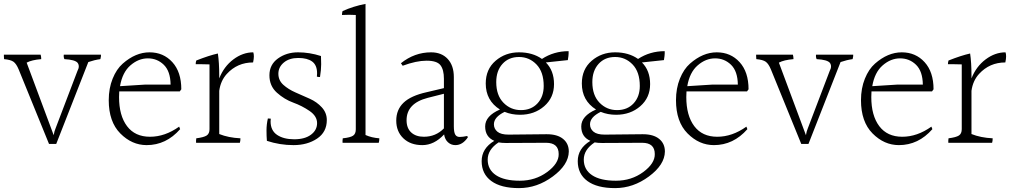

<svg xmlns="http://www.w3.org/2000/svg" viewBox="-25 -784 5199 987"><path d="M-4 -480Q-5 -489 -5 -494.5Q-5 -500 -5 -503H184Q187 -492 187 -480Q138 -476 112 -462L251 -89Q254 -109 261 -125L373 -419Q380 -432 380 -442.5Q380 -453 374 -461Q361 -477 306 -480Q301 -491 303 -503H494Q495 -496 491 -480Q461 -476 429 -465L264 -44H227L71 -427Q59 -456 44.5 -466.5Q30 -477 -4 -480Z M592 -341 719 -349H852Q851 -418 817 -451Q783 -484 735 -484Q687 -484 645.5 -448Q604 -412 592 -341ZM587 -285Q587 -190 628 -135.5Q669 -81 746 -81Q823 -81 896 -133L901 -120Q829 -38 729 -38Q653 -38 593.5 -98Q534 -158 534 -269Q534 -330 554 -379.5Q574 -429 606 -457Q672 -515 743.5 -515Q815 -515 861 -464.5Q907 -414 907 -325Q901 -316 899 -314H588Q587 -305 587 -285Z M1102 -394V-381Q1126 -442 1174.5 -478.5Q1223 -515 1277 -515Q1280 -507 1280 -494Q1280 -481 1276 -463Q1195 -463 1141 -404Q1109 -369 1102 -317V-95Q1149 -76 1211 -73Q1211 -59 1208 -50H983Q982 -59 984 -73Q1023 -78 1037.5 -87.5Q1052 -97 1052 -120V-453Q1023 -454 1006.5 -454Q990 -454 981 -454Q981 -464 984 -473Q1050 -499 1095 -509Q1102 -463 1102 -394Z M1625 -496Q1626 -481 1626 -453.5Q1626 -426 1620 -388Q1610 -388 1604 -390Q1605 -399 1605 -407Q1605 -449 1580 -467.5Q1555 -486 1508.5 -486Q1462 -486 1434 -462.5Q1406 -439 1406 -405Q1406 -371 1431.5 -348Q1457 -325 1493.5 -309Q1530 -293 1567 -276.5Q1604 -260 1629.5 -232Q1655 -204 1655 -167Q1655 -105 1605 -71.5Q1555 -38 1484 -38Q1413 -38 1347 -60Q1345 -84 1345 -114Q1345 -144 1352 -175Q1362 -175 1367 -174Q1366 -167 1366 -160Q1366 -113 1399.5 -90.5Q1433 -68 1487.5 -68Q1542 -68 1573.5 -91.5Q1605 -115 1605 -151Q1605 -187 1566.5 -213.5Q1528 -240 1482.5 -256.5Q1437 -273 1398.5 -307.5Q1360 -342 1360 -397Q1360 -452 1404 -483.5Q1448 -515 1507 -515Q1566 -515 1625 -496Z M1804 -119V-707Q1787 -708 1769.5 -708Q1752 -708 1733 -707Q1733 -718 1736 -727Q1791 -752 1854 -764V-90Q1885 -76 1925 -73Q1925 -59 1922 -50H1736Q1735 -59 1737 -73Q1776 -77 1790 -86.5Q1804 -96 1804 -119Z M2065 -166Q2065 -125 2089 -103Q2113 -81 2154 -81Q2215 -81 2257 -124V-302L2174 -281Q2065 -253 2065 -166ZM2316 -38Q2294 -38 2278 -52.5Q2262 -67 2258 -93Q2207 -38 2146 -38Q2085 -38 2048.5 -73Q2012 -108 2012 -164Q2012 -220 2049.5 -256Q2087 -292 2168 -310L2257 -331V-379Q2257 -426 2239 -449Q2221 -472 2168 -472Q2115 -472 2045 -446L2036 -459Q2106 -515 2191 -515Q2245 -515 2276.5 -481Q2308 -447 2308 -388V-135Q2308 -105 2315 -92.5Q2322 -80 2338 -80Q2354 -80 2377 -85L2380 -78Q2353 -38 2316 -38Z M2538 -52Q2482 -15 2482 36.5Q2482 88 2524.5 116.5Q2567 145 2647 145Q2727 145 2787.5 100.5Q2848 56 2847 8Q2847 -50 2782 -50L2575 -49Q2555 -49 2538 -52ZM2526 -362Q2526 -294 2563 -256Q2600 -218 2653 -218Q2706 -218 2738 -252.5Q2770 -287 2770 -342Q2770 -414 2733 -452.5Q2696 -491 2643 -491Q2590 -491 2558 -455.5Q2526 -420 2526 -362ZM2786 -94Q2840 -94 2869.5 -70Q2899 -46 2899 -5Q2898 63 2817 123Q2736 183 2643 183Q2550 183 2500.5 146.5Q2451 110 2451 44.5Q2451 -21 2516 -60Q2469 -80 2469 -134Q2469 -188 2545 -221Q2472 -267 2472 -355Q2472 -428 2522.5 -471.5Q2573 -515 2643 -515Q2713 -515 2761 -481Q2822 -521 2898 -521Q2898 -518 2898 -508.5Q2898 -499 2894 -475L2781 -463Q2823 -421 2823 -351.5Q2823 -282 2772.5 -238Q2722 -194 2648 -194Q2605 -194 2569 -209Q2514 -182 2514 -145Q2514 -122 2532 -107Q2550 -92 2589 -92L2782 -94Q2784 -94 2786 -94Z M3032 -52Q2976 -15 2976 36.5Q2976 88 3018.5 116.5Q3061 145 3141 145Q3221 145 3281.5 100.5Q3342 56 3341 8Q3341 -50 3276 -50L3069 -49Q3049 -49 3032 -52ZM3020 -362Q3020 -294 3057 -256Q3094 -218 3147 -218Q3200 -218 3232 -252.5Q3264 -287 3264 -342Q3264 -414 3227 -452.5Q3190 -491 3137 -491Q3084 -491 3052 -455.5Q3020 -420 3020 -362ZM3280 -94Q3334 -94 3363.5 -70Q3393 -46 3393 -5Q3392 63 3311 123Q3230 183 3137 183Q3044 183 2994.5 146.5Q2945 110 2945 44.5Q2945 -21 3010 -60Q2963 -80 2963 -134Q2963 -188 3039 -221Q2966 -267 2966 -355Q2966 -428 3016.5 -471.5Q3067 -515 3137 -515Q3207 -515 3255 -481Q3316 -521 3392 -521Q3392 -518 3392 -508.5Q3392 -499 3388 -475L3275 -463Q3317 -421 3317 -351.5Q3317 -282 3266.5 -238Q3216 -194 3142 -194Q3099 -194 3063 -209Q3008 -182 3008 -145Q3008 -122 3026 -107Q3044 -92 3083 -92L3276 -94Q3278 -94 3280 -94Z M3508 -341 3635 -349H3768Q3767 -418 3733 -451Q3699 -484 3651 -484Q3603 -484 3561.5 -448Q3520 -412 3508 -341ZM3503 -285Q3503 -190 3544 -135.5Q3585 -81 3662 -81Q3739 -81 3812 -133L3817 -120Q3745 -38 3645 -38Q3569 -38 3509.5 -98Q3450 -158 3450 -269Q3450 -330 3470 -379.5Q3490 -429 3522 -457Q3588 -515 3659.5 -515Q3731 -515 3777 -464.5Q3823 -414 3823 -325Q3817 -316 3815 -314H3504Q3503 -305 3503 -285Z M3863 -480Q3862 -489 3862 -494.5Q3862 -500 3862 -503H4051Q4054 -492 4054 -480Q4005 -476 3979 -462L4118 -89Q4121 -109 4128 -125L4240 -419Q4247 -432 4247 -442.5Q4247 -453 4241 -461Q4228 -477 4173 -480Q4168 -491 4170 -503H4361Q4362 -496 4358 -480Q4328 -476 4296 -465L4131 -44H4094L3938 -427Q3926 -456 3911.5 -466.5Q3897 -477 3863 -480Z M4459 -341 4586 -349H4719Q4718 -418 4684 -451Q4650 -484 4602 -484Q4554 -484 4512.5 -448Q4471 -412 4459 -341ZM4454 -285Q4454 -190 4495 -135.5Q4536 -81 4613 -81Q4690 -81 4763 -133L4768 -120Q4696 -38 4596 -38Q4520 -38 4460.5 -98Q4401 -158 4401 -269Q4401 -330 4421 -379.5Q4441 -429 4473 -457Q4539 -515 4610.5 -515Q4682 -515 4728 -464.5Q4774 -414 4774 -325Q4768 -316 4766 -314H4455Q4454 -305 4454 -285Z M4969 -394V-381Q4993 -442 5041.5 -478.5Q5090 -515 5144 -515Q5147 -507 5147 -494Q5147 -481 5143 -463Q5062 -463 5008 -404Q4976 -369 4969 -317V-95Q5016 -76 5078 -73Q5078 -59 5075 -50H4850Q4849 -59 4851 -73Q4890 -78 4904.5 -87.5Q4919 -97 4919 -120V-453Q4890 -454 4873.5 -454Q4857 -454 4848 -454Q4848 -464 4851 -473Q4917 -499 4962 -509Q4969 -463 4969 -394Z"/></svg>

Font: Halant Light
Style: Regular
Weight: 300
Designer: Hitesh Malaviya (Devanagari), Satya Rajpurohit (Latin)
Foundry: Indian Type Foundry
Version: Version 1.101;PS 1.0;hotconv 1.0.78;makeotf.lib2.5.61930; tt